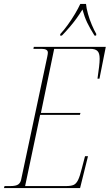

<svg xmlns="http://www.w3.org/2000/svg" viewBox="-37 -951 555 971"><path d="M-17 0 -14 -10H15Q44 -10 55.5 -18.5Q67 -27 70 -43L202 -664Q205 -678 205 -685Q205 -704 173 -704H132L134 -714H498L466 -553H456Q461 -588 464 -612.5Q467 -637 467 -654Q467 -683 455.5 -693.5Q444 -704 421 -704H237L170 -380H370L367 -370H166L90 -10H296Q321 -10 334.5 -15.5Q348 -21 357.5 -40Q367 -59 377 -100L393 -161H408L368 0ZM268 -779Q286 -798 305.5 -825Q325 -852 342 -880.5Q359 -909 369 -931H398Q400 -909 408 -880.5Q416 -852 427.5 -825Q439 -798 450 -779L449 -771H441Q417 -809 403.5 -837.5Q390 -866 380 -903Q364 -877 349 -856.5Q334 -836 317 -816Q300 -796 276 -771H267Z"/></svg>

Font: Noto Serif Display ExtraCondensed Thin
Style: Italic
Weight: 100
Width: 2
Italic angle: -12°
Designer: Monotype Design Team
Foundry: Monotype Imaging Inc.
Version: Version 2.009